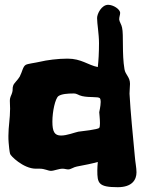

<svg xmlns="http://www.w3.org/2000/svg" viewBox="-20 -754 609 799"><path d="M541 -104C533 -190 523 -288 519 -364C519 -380 521 -393 521 -405C521 -434 502 -442 498 -466C487 -530 495 -609 488 -639C486 -651 477 -663 476 -673C476 -684 480 -692 480 -700C480 -716 451 -734 430 -734C403 -734 384 -697 384 -679C384 -655 392 -613 392 -574C392 -537 390 -500 387 -475C346 -483 319 -510 261 -510C221 -510 175 -504 146 -497C125 -492 95 -489 87 -484C75 -477 73 -456 62 -435C54 -421 38 -408 35 -398C31 -389 34 -378 31 -370C28 -357 21 -352 21 -334C21 -323 22 -312 22 -302C22 -260 15 -228 15 -189C15 -180 15 -170 16 -160C16 -155 20 -118 22 -114C22 -107 77 -52 129 -52C135 -52 140 -52 146 -52C166 -52 180 -43 192 -43C205 -43 224 -52 241 -52C248 -52 257 -49 264 -49C275 -49 287 -59 300 -61C337 -68 362 -73 387 -80C386 -68 385 -56 385 -45C385 8 389 25 470 25C530 25 548 -6 548 -37C548 -56 543 -78 541 -104ZM396 -345C398 -342 399 -337 399 -330C399 -313 393 -288 393 -287C393 -283 396 -259 396 -241C396 -232 395 -224 393 -222C388 -215 321 -208 306 -206C291 -203 259 -190 234 -190C207 -190 198 -206 198 -248C198 -291 210 -344 223 -354C236 -363 261 -365 286 -365C302 -365 304 -358 322 -354C353 -347 389 -353 396 -345Z"/></svg>

Font: Freckle Face
Style: Regular
Weight: 400
Designer: Astigmatic (AOETI)
Foundry: Astigmatic (AOETI)
Version: Version 1.000